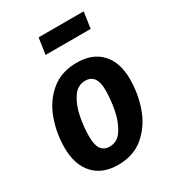

<svg xmlns="http://www.w3.org/2000/svg" viewBox="-185 -862 896 985"><g transform="rotate(-30 263.0 -369.5)"><path d="M29 -198Q29 -283 57.5 -362.5Q86 -442 147 -493.5Q208 -545 301 -545Q393 -545 444.5 -490Q496 -435 496 -335Q496 -250 468 -170Q440 -90 379 -37Q318 16 225 16Q132 16 80.5 -40.5Q29 -97 29 -198ZM359 -350Q359 -443 292 -443Q246 -443 218 -400.5Q190 -358 178.5 -299Q167 -240 167 -184Q167 -134 183.5 -110.5Q200 -87 234 -87Q280 -87 308 -130.5Q336 -174 347.5 -234Q359 -294 359 -350ZM183 -659 197 -755H464L450 -659Z"/></g></svg>

Font: Fira Sans Condensed SemiBold
Style: Italic
Weight: 600
Width: 3
Italic angle: -8°
Designer: bBox Type GmbH & Carrois Corporate GbR & Edenspiekermann AG
Foundry: bBox Type GmbH & Carrois Corporate GbR & Edenspiekermann AG
Version: Version 4.301